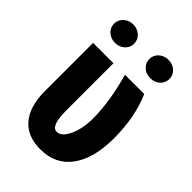

<svg xmlns="http://www.w3.org/2000/svg" viewBox="-218 -817 918 918"><g transform="rotate(45 240.5 -358.5)"><path d="M189.5 -528.3V-207.5Q189.5 -104.5 229 -104.5Q261.7 -104.5 284.7 -154.8Q307.6 -205.1 307.6 -276.4Q305.7 -393.6 267.1 -528.3H397.5Q445.3 -419.9 445.3 -276.4Q445.3 -140.6 390.1 -65.2Q335 10.3 233.4 10.3Q144.5 10.3 98.4 -44.4Q52.2 -99.1 51.8 -201.2V-528.3ZM57.6 -664.1Q57.6 -690.9 77.4 -708.7Q97.2 -726.6 125.5 -726.6Q153.8 -726.6 173.6 -708.7Q193.4 -690.9 193.4 -664.1Q193.4 -637.7 173.6 -619.9Q153.8 -602.1 125.5 -602.1Q97.2 -602.1 77.4 -619.9Q57.6 -637.7 57.6 -664.1ZM296.4 -664.1Q296.4 -690.4 316.2 -708.3Q335.9 -726.1 364.3 -726.1Q392.6 -726.1 412.4 -708.3Q432.1 -690.4 432.1 -664.1Q432.1 -638.7 413.3 -620.4Q394.5 -602.1 364.3 -602.1Q334 -602.1 315.2 -620.4Q296.4 -638.7 296.4 -664.1Z"/></g></svg>

Font: Roboto Condensed
Style: Bold
Weight: 700
Designer: Google
Version: Version 2.134; 2016